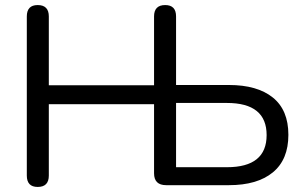

<svg xmlns="http://www.w3.org/2000/svg" viewBox="-20 -732 1205 759"><path d="M129 7Q86 7 86 -38V-667Q86 -712 129 -712Q173 -712 173 -667V-395H589V-667Q589 -712 633 -712Q676 -712 676 -667V-396H885Q997 -396 1058.5 -346.5Q1120 -297 1120 -199Q1120 -101 1058.5 -50.5Q997 0 885 0H637Q589 0 589 -47V-320H173V-38Q173 7 129 7ZM676 -71H877Q1034 -71 1034 -198Q1034 -325 877 -325H676Z"/></svg>

Font: Chiron GoRound TC N
Style: Regular
Weight: 350
Designer: Ryoko NISHIZUKA 西塚涼子 (kana, bopomofo & ideographs); Paul D. Hunt (Latin, Greek & Cyrillic); Sandoll Communications 산돌커뮤니
Foundry: Adobe
Version: Version 1.000;hotconv 1.1.1;makeotfexe 2.6.0